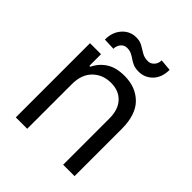

<svg xmlns="http://www.w3.org/2000/svg" viewBox="-206 -872 998 998"><g transform="rotate(45 292.5 -373.0)"><path d="M160.5 -328.1V0H76.7V-545.5H157.7V-460.2H164.8Q183.9 -501.8 223 -527.2Q262.1 -552.6 323.9 -552.6Q406.6 -552.6 457.6 -501.8Q508.5 -451 508.5 -346.6V0H424.7V-340.9Q424.7 -405.2 391.3 -441.2Q358 -477.3 299.7 -477.3Q239.7 -477.3 200.1 -438.4Q160.5 -399.5 160.5 -328.1ZM183.2 -610.8 117.9 -613.6Q117.9 -668 149 -702.6Q180 -737.2 225.9 -737.2Q252.8 -737.2 272.2 -725.9Q291.5 -714.5 310.5 -703.1Q329.5 -691.8 355.1 -691.8Q375.4 -691.8 389.4 -707.6Q403.4 -723.4 403.4 -745.7L467.3 -740.1Q467.3 -684.7 436.3 -652Q405.2 -619.3 359.4 -619.3Q334.9 -619.3 318.9 -626.2Q302.9 -633.2 290.5 -642Q278.1 -650.9 264.2 -657.8Q250.4 -664.8 230.1 -664.8Q209.9 -664.8 196.6 -649Q183.2 -633.2 183.2 -610.8Z"/></g></svg>

Font: Inter Zeller
Style: Regular
Weight: 400
Designer: Rasmus Andersson; Joe Bland
Foundry: zeller
Version: Version 3.015;git-dec3a8cb1